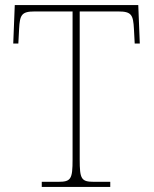

<svg xmlns="http://www.w3.org/2000/svg" viewBox="-20 -734 603 754"><path d="M144 0H413V-20H349C299 -20 293 -31 293 -108V-689H445C497 -689 503 -675 506 -620L509 -563H529L523 -714H38L32 -563H52L55 -620C58 -675 64 -689 116 -689H265V-108C265 -31 259 -20 209 -20H144Z"/></svg>

Font: Noto Serif Gurmukhi Thin
Style: Regular
Weight: 100
Designer: Vaibhav Singh and the Monotype Design Team
Foundry: Monotype Imaging Inc.
Version: Version 2.004